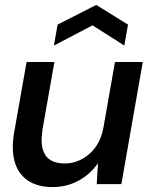

<svg xmlns="http://www.w3.org/2000/svg" viewBox="-20 -748 610 780"><path d="M193 12Q117 12 74.5 -30Q32 -72 32 -151Q32 -180 38 -213L88 -496H201L153 -224Q152 -215 150.5 -202Q149 -189 149 -180Q149 -84 243 -84Q299 -84 344 -123.5Q389 -163 401 -234L447 -496H560L473 0H373L378 -85Q347 -40 299 -14Q251 12 193 12ZM199 -563 214 -648 371 -728 500 -648 485 -563 356 -645Z"/></svg>

Font: Rethink Sans SemiBold
Style: Italic
Weight: 600
Italic angle: -10°
Designer: The Rethink Sans project authors (Hans Thiessen). DM Sans designed by Colophon Foundry.
Foundry: Rethink Communications LLC
Version: Version 1.001